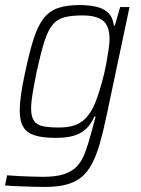

<svg xmlns="http://www.w3.org/2000/svg" viewBox="-42 -538 557 759"><path d="M135 201Q109 201 80.5 200Q52 199 25 198Q-2 197 -22 195L-14 155Q8 157 32 158Q56 159 81 160Q106 161 128 161Q179 161 211 150.5Q243 140 262.5 119Q282 98 294 66Q306 34 318 -10Q322 -25 327 -44Q332 -63 336 -77H331Q317 -45 296 -26.5Q275 -8 246.5 -0.5Q218 7 178 7Q128 7 96.5 -2.5Q65 -12 50.5 -35.5Q36 -59 36 -101Q36 -129 41.5 -167Q47 -205 58 -255Q75 -335 91.5 -386Q108 -437 131 -466Q154 -495 188 -506.5Q222 -518 272 -518Q309 -518 338 -511.5Q367 -505 385.5 -487.5Q404 -470 408 -437H412L433 -510H470L378 -75Q365 -13 351.5 33Q338 79 320.5 111.5Q303 144 278.5 163.5Q254 183 219 192Q184 201 135 201ZM190 -34Q227 -34 251 -42Q275 -50 292.5 -66.5Q310 -83 324 -109Q334 -128 343.5 -156Q353 -184 362 -216.5Q371 -249 377 -281Q383 -313 387 -340Q391 -367 391 -383Q391 -435 365.5 -456Q340 -477 283 -477Q240 -477 212 -469.5Q184 -462 165.5 -439.5Q147 -417 133 -372.5Q119 -328 103 -255Q93 -205 87 -169.5Q81 -134 81 -109Q81 -78 92 -61Q103 -44 127.5 -39Q152 -34 190 -34Z"/></svg>

Font: Saira SemiCondensed ExtraLight
Style: Italic
Weight: 250
Width: 4
Italic angle: -12°
Designer: Hector Gatti with collaboration of the Omnibus-Type team
Foundry: Omnibus-Type
Version: Version 1.101